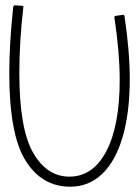

<svg xmlns="http://www.w3.org/2000/svg" viewBox="-20 -704 525 725"><path d="M416 -644 444 -648Q448 -649 450 -644Q470 -510 470 -407Q470 -278 443 -186.5Q416 -95 365.5 -47Q315 1 245 1Q138 1 76.5 -97.5Q15 -196 15 -428Q15 -537 30 -679Q32 -684 36 -684L64 -682Q70 -682 68 -676Q53 -546 53 -429Q53 -218 105 -127.5Q157 -37 242 -37Q331 -37 381.5 -133Q432 -229 432 -403Q432 -504 412 -638Q411 -642 416 -644Z"/></svg>

Font: Vibes
Style: Regular
Weight: 400
Designer: AbdElmomen Kadhim
Version: Version 1.100